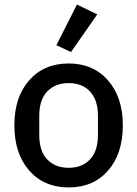

<svg xmlns="http://www.w3.org/2000/svg" viewBox="-20 -809 601 841"><path d="M291 -581 227 -611 317 -789 406 -746ZM281 -531Q388 -531 453 -457Q518 -383 518 -260Q518 -136 453.5 -62Q389 12 281 12Q173 12 108 -62Q43 -136 43 -260Q43 -384 108 -457.5Q173 -531 281 -531ZM409 -217V-302Q409 -371 374.5 -408Q340 -445 281 -445Q222 -445 187 -408.5Q152 -372 152 -302V-217Q152 -147 187 -110.5Q222 -74 281 -74Q340 -74 374.5 -111Q409 -148 409 -217Z"/></svg>

Font: Anuphan Medium
Style: Regular
Weight: 500
Designer: Mike Abbink, Paul van der Laan, Pieter van Rosmalen, Mint Tantisuwanna
Foundry: Bold Monday; Cadson Demak
Version: Version 3.002;hotconv 1.0.109;makeotfexe 2.5.65596